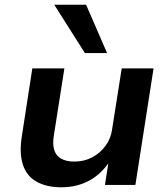

<svg xmlns="http://www.w3.org/2000/svg" viewBox="-20 -784 714 814"><path d="M240 10Q178 10 135.5 -13.5Q93 -37 77 -86Q61 -135 73 -209L117 -494H253L209 -214Q202 -175 209.5 -149.5Q217 -124 239 -111.5Q261 -99 295 -99Q337 -99 371 -117Q405 -135 427.5 -166Q450 -197 455 -234L496 -494H631L554 0H425L441 -103H447Q412 -48 359.5 -19Q307 10 240 10ZM340 -559 210 -764H345L434 -559Z"/></svg>

Font: Nunito Sans 10pt SemiExpanded
Style: Bold Italic
Weight: 700
Width: 6
Italic angle: -9°
Designer: Vernon Adams
Foundry: Vernon Adams
Version: Version 3.101;gftools[0.9.27]